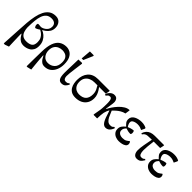

<svg xmlns="http://www.w3.org/2000/svg" viewBox="151 -1837 3176 3176"><g transform="rotate(45 1739.0 -249.5)"><path d="M144 191 71 217 45 214 64 -123Q68 -210 75 -296Q82 -382 97.5 -457.5Q113 -533 142 -591Q171 -649 218 -682.5Q265 -716 335 -716Q399 -716 434 -675Q469 -634 469 -572Q469 -520 445.5 -483Q422 -446 389 -422.5Q356 -399 327 -385L321 -380Q294 -359 269 -346.5Q244 -334 234 -334Q228 -334 219 -349Q210 -364 208 -382Q207 -396 210.5 -406.5Q214 -417 227 -417Q232 -417 246.5 -416Q261 -415 275 -413.5Q289 -412 290 -412Q299 -412 319.5 -419.5Q340 -427 362.5 -443Q385 -459 401.5 -484.5Q418 -510 418 -547Q418 -591 391 -614.5Q364 -638 315 -638Q255 -638 219.5 -607.5Q184 -577 166.5 -525.5Q149 -474 143 -409.5Q137 -345 136 -277Q135 -209 133 -146L134 -123Q135 -82 136.5 -26.5Q138 29 140 86Q142 143 144 191ZM303 11Q255 11 223.5 -9Q192 -29 173 -56Q154 -83 142 -104H118L134 -259Q137 -203 151 -161Q165 -119 197 -95.5Q229 -72 285 -72Q350 -72 388.5 -97.5Q427 -123 427 -196Q427 -246 410 -278.5Q393 -311 370.5 -331Q348 -351 328 -361.5Q308 -372 302 -377L340 -398V-389Q375 -377 409.5 -348Q444 -319 467 -274.5Q490 -230 490 -169Q490 -113 470.5 -77.5Q451 -42 420.5 -23Q390 -4 358.5 3.5Q327 11 303 11Z M673 199 595 217 580 214Q580 114 582 25Q584 -64 585 -132Q587 -257 615.5 -334Q644 -411 696 -446Q748 -481 819 -481Q866 -481 907 -458Q948 -435 973 -383.5Q998 -332 998 -246Q998 -177 974 -118.5Q950 -60 903.5 -24.5Q857 11 789 11Q751 11 724.5 -8Q698 -27 681 -54.5Q664 -82 652 -107H645Q650 -37 654.5 14.5Q659 66 663.5 109Q668 152 673 199ZM788 -71Q857 -71 904 -115Q951 -159 951 -244Q951 -305 930.5 -337Q910 -369 878 -381Q846 -393 813 -393Q769 -393 732 -376Q695 -359 672.5 -323Q650 -287 650 -229Q650 -162 687.5 -116.5Q725 -71 788 -71Z M1184 9Q1142 9 1120.5 -27.5Q1099 -64 1099 -157Q1099 -192 1100.5 -244Q1102 -296 1104 -355.5Q1106 -415 1107 -470L1188 -473L1198 -464Q1186 -372 1177.5 -309.5Q1169 -247 1165 -206Q1161 -165 1161 -137Q1161 -108 1174 -85.5Q1187 -63 1218 -63Q1247 -63 1259.5 -71Q1272 -79 1282 -89L1299 -75Q1281 -38 1256 -14.5Q1231 9 1184 9ZM1170 -521H1132L1147 -699H1239V-681Z M1515 13Q1456 13 1419.5 -9Q1383 -31 1363 -66Q1343 -101 1336 -140.5Q1329 -180 1329 -214Q1329 -330 1390 -400.5Q1451 -471 1568 -471H1839V-454L1826 -391H1561Q1514 -391 1472 -373Q1430 -355 1404 -318Q1378 -281 1378 -224Q1378 -171 1398.5 -136.5Q1419 -102 1451.5 -85.5Q1484 -69 1520 -69Q1605 -69 1645.5 -111.5Q1686 -154 1686 -234Q1686 -286 1666 -327Q1646 -368 1628 -398L1672 -401V-388Q1683 -374 1700.5 -347Q1718 -320 1732.5 -283.5Q1747 -247 1747 -203Q1747 -136 1718 -87.5Q1689 -39 1637 -13Q1585 13 1515 13Z M2015 0H1932L1929 -11L1951 -138Q1953 -151 1955 -176Q1957 -201 1958 -228.5Q1959 -256 1959 -278Q1959 -292 1958.5 -314Q1958 -336 1954.5 -357.5Q1951 -379 1941.5 -393.5Q1932 -408 1914 -408Q1886 -408 1870.5 -391.5Q1855 -375 1846 -364L1825 -377Q1831 -397 1842.5 -415Q1854 -433 1869.5 -447.5Q1885 -462 1904 -470.5Q1923 -479 1945 -479Q1989 -479 2008 -451.5Q2027 -424 2027 -387Q2027 -373 2024.5 -353Q2022 -333 2017 -301Q2012 -269 2004 -218H2012Q2027 -251 2056.5 -295Q2086 -339 2124.5 -380.5Q2163 -422 2208 -449.5Q2253 -477 2299 -477V-463L2288 -389Q2246 -380 2209 -358Q2172 -336 2141.5 -308.5Q2111 -281 2088 -257L2069 -245Q2052 -218 2042 -193.5Q2032 -169 2026.5 -142.5Q2021 -116 2018.5 -82Q2016 -48 2015 0ZM2219 12Q2191 12 2170 -6.5Q2149 -25 2133.5 -54Q2118 -83 2106 -117Q2094 -151 2084.5 -183Q2075 -215 2066 -237H2054L2091 -269Q2102 -248 2114 -215.5Q2126 -183 2143 -150Q2160 -117 2185 -94.5Q2210 -72 2246 -72Q2279 -72 2292 -81Q2305 -90 2318 -104L2336 -93Q2327 -64 2311 -40Q2295 -16 2272.5 -2Q2250 12 2219 12Z M2529 14Q2494 14 2458 0Q2422 -14 2398.5 -43.5Q2375 -73 2375 -119Q2375 -156 2394 -184.5Q2413 -213 2449 -242V-249L2471 -256Q2488 -265 2521.5 -275Q2555 -285 2583 -287Q2588 -287 2593.5 -274Q2599 -261 2599 -239Q2599 -226 2593.5 -216.5Q2588 -207 2583 -207Q2555 -207 2528.5 -212Q2502 -217 2475 -227Q2462 -214 2449 -194.5Q2436 -175 2436 -146Q2436 -117 2451 -99.5Q2466 -82 2489.5 -74Q2513 -66 2537 -66Q2588 -66 2614.5 -82Q2641 -98 2660 -115H2669Q2677 -106 2681.5 -95Q2686 -84 2686 -71Q2686 -39 2662.5 -20.5Q2639 -2 2603 6Q2567 14 2529 14ZM2479 -253 2457 -237Q2423 -268 2405 -292Q2387 -316 2387 -355Q2387 -388 2404 -412Q2421 -436 2449 -451Q2477 -466 2510.5 -473.5Q2544 -481 2577 -481Q2618 -481 2645.5 -473Q2673 -465 2693 -454V-437L2665 -379Q2643 -390 2618 -398Q2593 -406 2558 -406Q2536 -406 2509 -400Q2482 -394 2462.5 -379Q2443 -364 2443 -338Q2443 -317 2454.5 -292.5Q2466 -268 2479 -253Z M2947 9Q2906 9 2883.5 -22.5Q2861 -54 2861 -107Q2861 -157 2875 -236Q2889 -315 2907 -404L2949 -407Q2938 -322 2933 -263.5Q2928 -205 2928 -174Q2928 -122 2941.5 -91.5Q2955 -61 2985 -61Q3014 -61 3027.5 -69.5Q3041 -78 3051 -88L3067 -74Q3054 -51 3038.5 -32Q3023 -13 3001.5 -2Q2980 9 2947 9ZM2725 -336 2706 -345Q2720 -389 2745.5 -417Q2771 -445 2808.5 -458Q2846 -471 2893 -471H3111L3112 -455L3098 -391H2896Q2841 -391 2810 -388Q2779 -385 2760.5 -373.5Q2742 -362 2725 -336Z M3292 14Q3257 14 3221 0Q3185 -14 3161.5 -43.5Q3138 -73 3138 -119Q3138 -156 3157 -184.5Q3176 -213 3212 -242V-249L3234 -256Q3251 -265 3284.5 -275Q3318 -285 3346 -287Q3351 -287 3356.5 -274Q3362 -261 3362 -239Q3362 -226 3356.5 -216.5Q3351 -207 3346 -207Q3318 -207 3291.5 -212Q3265 -217 3238 -227Q3225 -214 3212 -194.5Q3199 -175 3199 -146Q3199 -117 3214 -99.5Q3229 -82 3252.5 -74Q3276 -66 3300 -66Q3351 -66 3377.5 -82Q3404 -98 3423 -115H3432Q3440 -106 3444.5 -95Q3449 -84 3449 -71Q3449 -39 3425.5 -20.5Q3402 -2 3366 6Q3330 14 3292 14ZM3242 -253 3220 -237Q3186 -268 3168 -292Q3150 -316 3150 -355Q3150 -388 3167 -412Q3184 -436 3212 -451Q3240 -466 3273.5 -473.5Q3307 -481 3340 -481Q3381 -481 3408.5 -473Q3436 -465 3456 -454V-437L3428 -379Q3406 -390 3381 -398Q3356 -406 3321 -406Q3299 -406 3272 -400Q3245 -394 3225.5 -379Q3206 -364 3206 -338Q3206 -317 3217.5 -292.5Q3229 -268 3242 -253Z"/></g></svg>

Font: STIX Two Text
Style: Regular
Weight: 400
Designer: Ross Mills, John Hudson & Paul Hanslow, Tiro Typeworks Ltd; with prior portions MicroPress Inc., and Coen Hoffman.
Foundry: Tiro Typeworks Ltd
Version: Version 2.13 b171